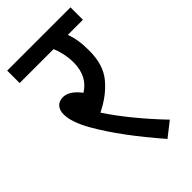

<svg xmlns="http://www.w3.org/2000/svg" viewBox="-201 -682 753 753"><g transform="rotate(-45 175.5 -305.0)"><path d="M315 -35 255 12Q135 -126 73 -234Q35 -300 35 -344Q35 -367 47 -380.5Q59 -394 81 -394Q116 -394 150 -349Q207 -384 207 -461Q207 -486 201.5 -511Q196 -536 188 -553H0V-622H351V-553H267Q284 -509 283 -451Q284 -373 245 -325.5Q206 -278 142 -247Q174 -198 219.5 -142.5Q265 -87 315 -35Z"/></g></svg>

Font: Noto Sans Devanagari Condensed
Style: Regular
Weight: 400
Width: 3
Designer: Jelle Bosma - Monotype Design Team
Foundry: Monotype Imaging Inc.
Version: Version 2.004; ttfautohint (v1.8.4.7-5d5b)